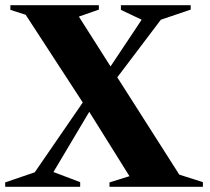

<svg xmlns="http://www.w3.org/2000/svg" viewBox="-20 -720 811 740"><path d="M0 0V-17L114 -56L299 -325L79 -663L20 -682V-700H361V-683L284 -656L406 -464L526 -644L446 -682V-700H715V-683L600 -644L432 -422L671 -47L762 -18V0H402V-17L479 -41L324 -289L186 -57L289 -18V0Z"/></svg>

Font: Wittgenstein Extrabold
Style: Regular
Weight: 800
Designer: Jörg Drees
Foundry: Jörg Drees
Version: Version 1.303; ttfautohint (v1.8.4.7-5d5b)